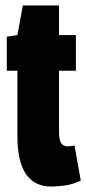

<svg xmlns="http://www.w3.org/2000/svg" viewBox="-20 -676 317 706"><path d="M169 10Q44 10 44 -175V-416H5V-541L44 -547L64 -656H197V-547H259V-416H197V-194Q197 -160 205.5 -149Q214 -138 227 -138Q242 -138 254 -141L277 -12Q248 2 219 6Q190 10 169 10Z"/></svg>

Font: Georama ExtraCondensed ExtraBold
Style: Regular
Weight: 800
Width: 2
Designer: Jean-Baptiste Levee
Foundry: Production Type
Version: Version 1.000